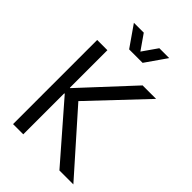

<svg xmlns="http://www.w3.org/2000/svg" viewBox="-271 -1037 1141 1141"><g transform="rotate(45 299.5 -467.0)"><path d="M69.3 -707H155.3V0H69.3ZM139.6 -367.2 167 -344.7H139.6V-391.6H167L139.6 -371.1L451.2 -707H564.5L247.1 -371.1L576.2 0H459ZM243.2 -801.8H326.2L234.4 -933.6H151.4ZM273.4 -801.8H356.4L448.2 -933.6H365.2Z"/></g></svg>

Font: Wanted Sans Variable
Style: Regular
Weight: 400
Designer: Original Design by Kil Hyung-jin and Kang Hanbin, Wanted Lab, Inc; Hangeul from Source Han Sans by Jang Soo-young and Ka
Foundry: Wanted Lab, Inc.
Version: Version 1.003;Glyphs 3.2 (3227)